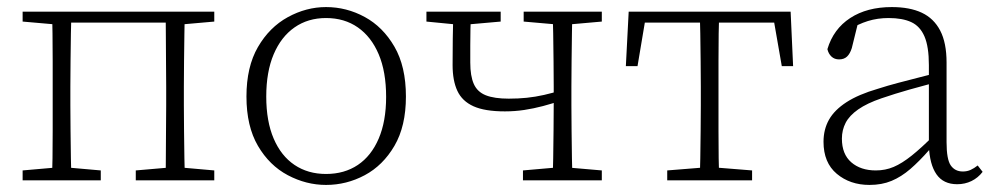

<svg xmlns="http://www.w3.org/2000/svg" viewBox="-20 -510 2813 543"><path d="M127 0Q128 -25 128.5 -62.5Q129 -100 129 -140Q129 -180 129 -212V-265Q129 -297 129 -337Q129 -377 128.5 -415Q128 -453 127 -477H182Q181 -453 180.5 -415Q180 -377 179.5 -337Q179 -297 179 -265V-212Q179 -180 179.5 -140Q180 -100 180.5 -62.5Q181 -25 182 0ZM448 0Q449 -25 449 -62.5Q449 -100 449.5 -140Q450 -180 450 -212V-265Q450 -297 449.5 -337Q449 -377 449 -415Q449 -453 448 -477H503Q502 -453 501.5 -415Q501 -377 500.5 -337Q500 -297 500 -265V-212Q500 -180 500.5 -140Q501 -100 501.5 -62.5Q502 -25 503 0ZM44 0V-28L147 -37H163L265 -28V0ZM364 0V-28L468 -37H484L586 -28V0ZM44 -449V-477H155V-440H147ZM474 -440V-477H586V-449L484 -440ZM156 -446V-477H473V-446Z M902 13Q846 13 794 -14.5Q742 -42 709.5 -97.5Q677 -153 677 -237Q677 -321 709.5 -377Q742 -433 794 -461.5Q846 -490 902 -490Q960 -490 1011.5 -462Q1063 -434 1095.5 -378Q1128 -322 1128 -237Q1128 -153 1095.5 -97.5Q1063 -42 1011.5 -14.5Q960 13 902 13ZM902 -18Q954 -18 992 -43.5Q1030 -69 1051 -118Q1072 -167 1072 -236Q1072 -307 1051 -356.5Q1030 -406 992 -432.5Q954 -459 902 -459Q851 -459 813 -432.5Q775 -406 754 -356.5Q733 -307 733 -237Q733 -167 754 -118Q775 -69 813 -43.5Q851 -18 902 -18Z M1408 -195Q1351 -195 1319 -209.5Q1287 -224 1273.5 -253Q1260 -282 1260 -326Q1260 -363 1260.5 -401Q1261 -439 1262 -477H1312Q1311 -452 1310.5 -428.5Q1310 -405 1310 -382Q1310 -359 1310 -333Q1310 -295 1320 -272.5Q1330 -250 1354 -240.5Q1378 -231 1419 -231Q1446 -231 1470 -233.5Q1494 -236 1518.5 -241.5Q1543 -247 1568 -255V-226Q1542 -217 1515.5 -210Q1489 -203 1462.5 -199Q1436 -195 1408 -195ZM1543 0Q1544 -25 1544.5 -62.5Q1545 -100 1545.5 -141.5Q1546 -183 1546 -218V-265Q1546 -297 1545.5 -337Q1545 -377 1544.5 -415Q1544 -453 1543 -477H1599Q1598 -453 1597.5 -415Q1597 -377 1596.5 -337Q1596 -297 1596 -265V-212Q1596 -180 1596.5 -140Q1597 -100 1597.5 -62.5Q1598 -25 1599 0ZM1186 -449V-477H1396V-449L1294 -440H1278ZM1459 0V-28L1562 -37H1578L1682 -28V0ZM1461 -449V-477H1682V-449L1580 -440H1564Z M1750 -323 1758 -477H2216L2223 -323H2191L2165 -472L2192 -446H1782L1808 -472L1783 -323ZM1867 0V-28L1979 -37H1995L2107 -28V0ZM1959 0Q1960 -25 1960.5 -62.5Q1961 -100 1961.5 -140Q1962 -180 1962 -212V-265Q1962 -297 1961.5 -337Q1961 -377 1960.5 -415Q1960 -453 1959 -477H2014Q2013 -453 2012.5 -415Q2012 -377 2012 -337Q2012 -297 2012 -265V-212Q2012 -180 2012 -140Q2012 -100 2012.5 -62.5Q2013 -25 2014 0Z M2439 13Q2384 13 2346.5 -18.5Q2309 -50 2309 -109Q2309 -144 2324.5 -171.5Q2340 -199 2374 -221Q2408 -243 2463 -259Q2491 -268 2519.5 -275.5Q2548 -283 2575.5 -290Q2603 -297 2630 -304V-278Q2592 -268 2551.5 -256.5Q2511 -245 2473 -232Q2432 -218 2407 -200.5Q2382 -183 2371.5 -162.5Q2361 -142 2361 -118Q2361 -74 2387.5 -51Q2414 -28 2457 -28Q2484 -28 2507.5 -38Q2531 -48 2558.5 -70Q2586 -92 2622 -128L2627 -86H2608Q2580 -54 2554.5 -32Q2529 -10 2501.5 1.5Q2474 13 2439 13ZM2687 11Q2648 11 2628.5 -17Q2609 -45 2607 -98V-101V-326Q2607 -378 2594.5 -407Q2582 -436 2557 -447.5Q2532 -459 2493 -459Q2462 -459 2434.5 -450.5Q2407 -442 2378 -424L2408 -451L2389 -374Q2384 -358 2375.5 -350Q2367 -342 2353 -342Q2340 -342 2331.5 -350Q2323 -358 2320 -371Q2337 -428 2384.5 -459Q2432 -490 2502 -490Q2553 -490 2587 -474Q2621 -458 2639 -423.5Q2657 -389 2657 -333V-108Q2657 -59 2669 -42Q2681 -25 2703 -25Q2715 -25 2725 -29.5Q2735 -34 2745 -42L2759 -24Q2746 -7 2727.5 2Q2709 11 2687 11Z"/></svg>

Font: Source Serif 4 18pt Light
Style: Regular
Weight: 300
Designer: Frank Grießhammer
Foundry: Adobe Systems Incorporated
Version: Version 4.004;hotconv 1.0.116;makeotfexe 2.5.65601